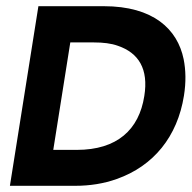

<svg xmlns="http://www.w3.org/2000/svg" viewBox="-20 -600 619 620"><path d="M12 0H223C270 0 315 -7 357 -22C476 -64 553 -159 574 -291C581 -335 580 -374 573 -409C553 -506 475 -580 315 -580H104ZM152 -116 207 -463H283C313 -463 339 -460 361 -452C428 -429 460 -377 446 -290C429 -181 358 -116 228 -116Z"/></svg>

Font: Charger Pro
Style: UltraExtObl
Weight: 900
Designer: Jasper
Foundry: Cannot Into Space Fonts
Version: Version 1.09